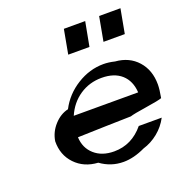

<svg xmlns="http://www.w3.org/2000/svg" viewBox="-131 -875 926 967"><g transform="rotate(-20 332.0 -391.5)"><path d="M502 -168.9H625Q603 -127 566.4 -97.2Q529.8 -67.4 485.8 -54.2Q424.3 -24.9 369.1 -24.9Q302.2 -24.9 247.1 -64.9Q172.4 -69.3 125.7 -118.2Q79.1 -167 80.1 -240.2Q87.4 -287.6 120.6 -324.2Q153.8 -360.8 195.8 -370.1Q231 -438.5 298.6 -480.7Q366.2 -522.9 440.9 -522.9Q468.8 -522.9 501 -515.1Q575.2 -509.3 619.6 -459.5Q664.1 -409.7 664.1 -333Q664.1 -306.2 655.8 -262.2Q638.2 -255.4 568.8 -244.9Q499.5 -234.4 481 -228Q463.9 -227.5 342.3 -224.6Q220.7 -221.7 194.8 -220.2Q197.3 -162.1 237.5 -126.5Q277.8 -90.8 342.8 -90.8Q437.5 -90.8 502 -168.9ZM211.9 -329.1H557.1Q553.2 -391.6 514.4 -426.3Q475.6 -460.9 408.2 -460.9Q342.8 -460.9 290.8 -426Q238.8 -391.1 211.9 -329.1ZM291 -627.9 314.9 -757.8H429.2L404.8 -627.9ZM480 -627.9 503.9 -757.8H618.2L594.2 -627.9Z"/></g></svg>

Font: Involve SemiBold Oblique
Style: Italic
Weight: 600
Italic angle: -10.5°
Designer: Stefan Peev
Foundry: Context Ltd.
Version: Version 1.001